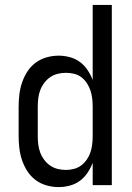

<svg xmlns="http://www.w3.org/2000/svg" viewBox="-20 -755 540 783"><path d="M219 8Q194 8 169.5 1Q145 -6 125 -21Q105 -36 91.5 -57Q78 -78 70 -101.5Q62 -125 59 -150Q56 -175 56 -200V-320Q56 -345 59 -370Q62 -395 70 -418.5Q78 -442 91.5 -463Q105 -484 125 -499Q145 -514 169.5 -521Q194 -528 219 -528Q242 -528 264.5 -522Q287 -516 305.5 -502.5Q324 -489 337 -469.5Q350 -450 358 -429V-735H436V0H358V-91Q350 -70 337 -50.5Q324 -31 305.5 -17.5Q287 -4 264.5 2Q242 8 219 8ZM249 -62Q266 -62 282.5 -66.5Q299 -71 312 -81Q325 -91 334.5 -105Q344 -119 349 -134.5Q354 -150 356 -166.5Q358 -183 358 -200V-320Q358 -337 356 -353.5Q354 -370 349 -385.5Q344 -401 334.5 -415.5Q325 -430 312 -440Q299 -450 282.5 -454Q266 -458 249 -458Q232 -458 215.5 -454Q199 -450 185 -440.5Q171 -431 160.5 -417Q150 -403 144 -387Q138 -371 136 -354Q134 -337 134 -320V-200Q134 -183 136 -166Q138 -149 144 -133Q150 -117 160.5 -103Q171 -89 185 -79.5Q199 -70 215.5 -66Q232 -62 249 -62Z"/></svg>

Font: Iosevka Fuck
Style: Regular
Weight: 400
Monospace: yes
Designer: Belleve Invis
Foundry: Belleve Invis
Version: Version 28.0.7; ttfautohint (v1.8.3)